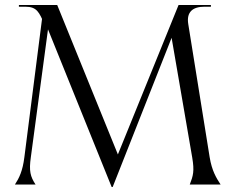

<svg xmlns="http://www.w3.org/2000/svg" viewBox="-20 -742 937 772"><path d="M40 0H123C102 -32 96 -54 104 -110L173 -624L429 10H433L670 -590L753 -108C762 -54 757 -36 743 0H867C850 -26 832 -55 823 -110L737 -645C729 -694 755 -715 802 -715H828V-722H698L454 -121L210 -722H56V-715H82C129 -715 137 -692 158 -647L149 -666L78 -110C71 -54 57 -26 40 0Z"/></svg>

Font: Sinistre
Style: Regular
Weight: 400
Designer: Jules Durand
Foundry: Collletttivo
Version: Version 69.420;Glyphs 3.2 (3217)